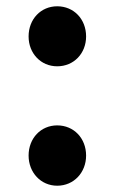

<svg xmlns="http://www.w3.org/2000/svg" viewBox="-20 -577 365 611"><path d="M162 -366C215 -366 254 -407 254 -461C254 -516 215 -557 162 -557C110 -557 71 -516 71 -461C71 -407 110 -366 162 -366ZM162 14C215 14 254 -28 254 -82C254 -137 215 -178 162 -178C110 -178 71 -137 71 -82C71 -28 110 14 162 14Z"/></svg>

Font: Noto Sans HK
Style: Bold
Weight: 700
Designer: Ryoko NISHIZUKA 西塚涼子 (kana, bopomofo & ideographs); Paul D. Hunt (Latin, Greek & Cyrillic); Sandoll Communications 산돌커뮤니
Foundry: Adobe
Version: Version 2.002;hotconv 1.0.116;makeotfexe 2.5.65601